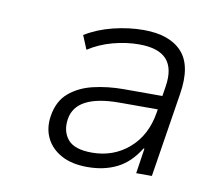

<svg xmlns="http://www.w3.org/2000/svg" viewBox="-47 -762 419 398"><g transform="rotate(10 163.0 -563.0)"><path d="M160 -413Q127 -413 105 -425Q83 -437 73 -457.5Q63 -478 67 -504Q72 -536 92.5 -553.5Q113 -571 143 -578Q173 -585 206 -585H294L289 -556H203Q111 -556 103 -504Q99 -478 113 -461Q127 -444 164 -444Q209 -444 241.5 -472Q274 -500 282 -549L291 -606Q297 -644 280 -663Q263 -682 222 -682Q195 -682 167 -674.5Q139 -667 116 -652L104 -681Q130 -697 162.5 -705Q195 -713 226 -713Q281 -713 307 -684.5Q333 -656 323 -595L295 -418H262L270 -471H268Q249 -440 222 -426.5Q195 -413 160 -413Z"/></g></svg>

Font: Mulish ExtraLight
Style: Italic
Weight: 200
Italic angle: -9°
Designer: Vernon Adams
Foundry: Vernon Adams
Version: Version 3.603